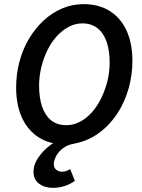

<svg xmlns="http://www.w3.org/2000/svg" viewBox="-20 -686 687 928"><path d="M236 222Q196 222 169 202Q142 182 142 144Q142 114 159 85.5Q176 57 200.5 34.5Q225 12 248 -1L294 12Q221 12 168 -21.5Q115 -55 86.5 -116.5Q58 -178 58 -263Q58 -328 74 -388Q90 -448 120 -498.5Q150 -549 190.5 -586.5Q231 -624 280 -645Q329 -666 384 -666Q458 -666 511 -632.5Q564 -599 592 -537.5Q620 -476 620 -391Q620 -324 601.5 -258Q583 -192 546.5 -136.5Q510 -81 458 -43Q406 -5 340 8Q305 14 283 31.5Q261 49 250.5 70Q240 91 240 107Q240 125 252 134.5Q264 144 280 144Q300 144 319 131L342 188Q320 204 292.5 213Q265 222 236 222ZM300 -81Q335 -81 366.5 -97.5Q398 -114 424 -143Q450 -172 469 -211Q488 -250 499 -293.5Q510 -337 510 -383Q510 -441 495.5 -483.5Q481 -526 451.5 -549.5Q422 -573 378 -573Q344 -573 312.5 -556.5Q281 -540 254.5 -511Q228 -482 209 -443Q190 -404 179.5 -360.5Q169 -317 169 -271Q169 -213 183.5 -170.5Q198 -128 227 -104.5Q256 -81 300 -81Z"/></svg>

Font: Source Sans 3 ExtraLight SemiBold
Style: Italic
Weight: 600
Italic angle: -11°
Version: Version 3.052;hotconv 1.1.0;makeotfexe 2.6.0